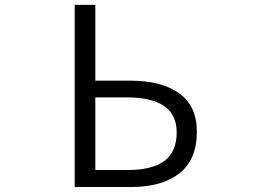

<svg xmlns="http://www.w3.org/2000/svg" viewBox="-20 -752 1040 772"><path d="M280.3 0V-732.4H363.3V-427.7H503.9Q628.9 -427.7 700.2 -377Q771.5 -326.2 771.5 -222.7Q771.5 -110.4 701.7 -55.2Q631.8 0 505.9 0ZM363.3 -68.4H493.2Q591.8 -68.4 641.1 -105Q690.4 -141.6 690.4 -219.7Q690.4 -360.4 490.2 -360.4H363.3Z"/></svg>

Font: Gen Shin Gothic Monospace Normal
Style: Regular
Weight: 350
Designer: [Source Han Sans]
Ryoko NISHIZUKA  (kana & ideographs); Paul D. Hunt (Latin, Greek & Cyrillic); Wenlong ZHANG  (bopomofo
Version: Version 1.002.20150607